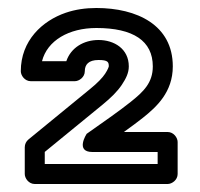

<svg xmlns="http://www.w3.org/2000/svg" viewBox="-20 -761 500 480"><path d="M220.9 -691C313.1 -691 362 -658.8 362 -595C362 -554.3 339.1 -532 306.5 -506.1C292.3 -494.8 275.5 -482.2 256 -468.4L196.6 -426.4C196.6 -426.4 167.1 -381 211 -381H374.1V-351H91.9V-381.2L236.7 -499.6C257.4 -516.6 273.7 -532.6 284.7 -549.2C294.5 -564.1 302 -578.2 302 -595C302 -639.2 265.2 -661 226.4 -661C189.2 -661 157.1 -641.6 145.8 -608H85C98.2 -659.8 152.3 -691 220.9 -691ZM220.9 -741C193.6 -741 168.1 -737.2 144.6 -729.2C85.7 -709.1 32 -659.5 32 -583C32 -572.3 41.9 -558 57 -558H167C177.7 -558 192 -567.9 192 -583C192 -599.5 201.4 -611 226.4 -611C250.2 -611 252 -605.6 252 -595.1C252 -594.5 249.9 -587.4 242.9 -576.8C236.3 -566.7 223.8 -553.5 205.1 -538.4L51.1 -412.3C45.5 -407.8 41.9 -400.5 41.9 -393V-326C41.9 -315.3 51.8 -301 66.9 -301H399.1C409.8 -301 424.1 -310.9 424.1 -326V-406C424.1 -416.7 414.2 -431 399.1 -431H289.6C307.5 -443.7 323.8 -455.9 337.7 -466.9C371.1 -493.6 412 -530.5 412 -595C412 -698.8 322 -741 220.9 -741Z"/></svg>

Font: Asimov
Style: WidOu
Weight: 500
Designer: Google
Version: Version 2.000980; 2014